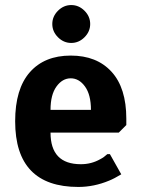

<svg xmlns="http://www.w3.org/2000/svg" viewBox="-20 -730 560 760"><path d="M314.5 -582.5Q292 -560 262 -560Q232 -560 209.5 -582.5Q187 -605 187 -635Q187 -665 209.5 -687.5Q232 -710 262 -710Q292 -710 314.5 -687.5Q337 -665 337 -635Q337 -605 314.5 -582.5ZM290 10Q40 10 40 -250Q40 -378 98 -444Q156 -510 260 -510Q363 -510 421.5 -446Q480 -382 480 -260V-235L450 -205H180Q180 -80 300 -80Q342 -80 377 -100Q391 -107 405 -120H415L460 -40Q432 -23 412 -15Q352 10 290 10ZM180 -295H340Q340 -355 316.5 -387.5Q293 -420 260 -420Q227 -420 203.5 -387.5Q180 -355 180 -295Z"/></svg>

Font: Scada
Style: Bold
Weight: 700
Designer: Jovanny Lemonad
Foundry: Jovanny Lemonad
Version: Version 4.100;PS 004.100;hotconv 1.0.88;makeotf.lib2.5.64775